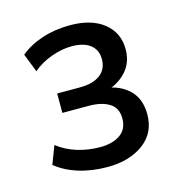

<svg xmlns="http://www.w3.org/2000/svg" viewBox="-74 -775 528 564"><g transform="rotate(-15 190.0 -493.5)"><path d="M187 -278Q139 -278 99 -290.5Q59 -303 31 -326L52 -381Q77 -361 110.5 -350.5Q144 -340 181 -340Q218 -340 241.5 -356Q265 -372 265 -405Q265 -437 241.5 -451.5Q218 -466 179 -466H99V-525H168Q208 -525 230 -541.5Q252 -558 252 -589Q252 -617 232 -632.5Q212 -648 176 -648Q145 -648 112.5 -636Q80 -624 57 -604L35 -660Q62 -683 101.5 -696Q141 -709 187 -709Q252 -709 289.5 -679Q327 -649 327 -599Q327 -558 302 -531Q277 -504 240 -495V-504Q285 -498 312 -471Q339 -444 339 -398Q339 -341 296 -309.5Q253 -278 187 -278Z"/></g></svg>

Font: Mulish Medium
Style: Regular
Weight: 500
Designer: Vernon Adams
Foundry: Vernon Adams
Version: Version 3.603; ttfautohint (v1.8.3)